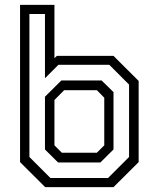

<svg xmlns="http://www.w3.org/2000/svg" viewBox="-20 -770 646 790"><path d="M166 0 62.5 -103V-750H204V-530.5L214 -540H447L550.5 -437V-103L447 0ZM219 -101.5 165 -155V-372L232.5 -439H398L447 -391V-155L393 -101.5ZM234.5 -141.5H378.5L409 -172V-368L378.5 -399H244L204 -358.5V-172ZM187.5 -37.5H424.5L511 -124V-422L429.5 -503.5H220.5L165 -448V-712.5H101V-124Z"/></svg>

Font: Tourney Thin
Style: Regular
Weight: 400
Version: Version 1.015